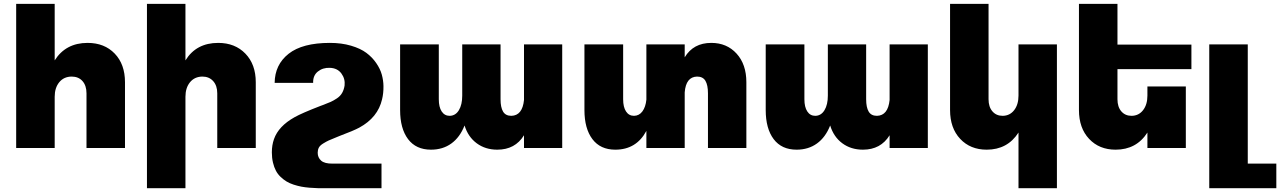

<svg xmlns="http://www.w3.org/2000/svg" viewBox="-20 -777 6721 1008"><path d="M439.9 -551.8Q528.3 -551.8 582.3 -495.6Q636.2 -439.5 636.2 -345.2V0H434.1V-287.1Q434.1 -327.6 413.1 -351.3Q392.1 -375 356 -375Q314.9 -374.5 291 -345.2Q267.1 -315.9 267.1 -269V0H64.9V-756.8H267.1V-460Q325.2 -551.8 439.9 -551.8Z M1125.5 -551.8Q1213.9 -551.8 1268.3 -495.4Q1322.8 -439 1322.8 -345.2V0H1120.6V-287.1Q1120.6 -327.6 1099.1 -351.3Q1077.6 -375 1042.5 -375Q1001.5 -374.5 977.5 -345.2Q953.6 -315.9 953.6 -269V210.9H751.5V-756.8H953.6V-460Q1010.3 -551.8 1125.5 -551.8Z M1982.9 82H1726.1Q1684.1 82.5 1666 66.4Q1647.9 50.3 1647.9 24.9Q1647.9 9.8 1653.8 -1.7Q1659.7 -13.2 1676.8 -23.7Q1693.8 -34.2 1706.3 -39.8Q1718.8 -45.4 1749 -57.6Q1757.8 -61 1762.2 -63Q1836.4 -90.8 1866.2 -106.9Q1963.9 -160.2 1985.8 -255.4Q1993.7 -287.6 1993.2 -325.2Q1992.7 -355.5 1984.4 -385.5Q1976.1 -415.5 1955.1 -446Q1934.1 -476.6 1903.3 -499.5Q1872.6 -522.5 1823 -537.1Q1773.4 -551.8 1711.9 -551.8Q1567.4 -551.8 1495.1 -494.6Q1422.9 -437.5 1421.9 -341.8H1624Q1622.6 -380.4 1648.7 -401.4Q1674.8 -422.4 1711.9 -420.9Q1751.5 -419.4 1772.2 -391.4Q1793 -363.3 1789.1 -328.1Q1785.6 -305.7 1776.1 -289.1Q1766.6 -272.5 1749 -260.7Q1731.4 -249 1715.8 -241.9Q1700.2 -234.9 1673.8 -225.1Q1666.5 -222.7 1663.1 -221.2Q1564.5 -183.1 1526.4 -161.6Q1442.4 -114.7 1418.5 -46.9Q1407.2 -15.1 1407.2 22.9Q1407.2 52.2 1413.1 76.7Q1418.9 101.1 1428.5 119.1Q1438 137.2 1453.1 151.6Q1468.3 166 1484.4 175.8Q1500.5 185.5 1521.7 192.4Q1543 199.2 1562 202.9Q1581.1 206.5 1605.2 208.5Q1629.4 210.4 1648.7 210.9Q1668 211.4 1691.9 210.9H1982.9Z M2731 -543.9H2931.6V0H2731V-66.9Q2684.6 8.8 2590.8 8.8Q2528.3 8.8 2482.9 -24.7Q2437.5 -58.1 2418.9 -118.2Q2394.5 -56.2 2349.6 -23.7Q2304.7 8.8 2242.7 8.8Q2164.1 8.8 2122.3 -46.6Q2080.6 -102.1 2080.6 -199.2V-543.9H2283.7V-255.9Q2283.7 -214.8 2298.8 -191.9Q2314 -168.9 2340.8 -168.9Q2371.6 -169.4 2389.2 -198.5Q2406.7 -227.5 2406.7 -274.9V-543.9H2607.9V-255.9Q2607.9 -213.4 2621.1 -191.2Q2634.3 -168.9 2664.6 -168.9Q2722.7 -170.4 2731 -252Z M3714.4 -551.8Q3795.9 -551.8 3847.2 -495.4Q3898.4 -439 3898.4 -345.2V0H3696.8V-287.1Q3696.8 -330.1 3683.6 -352.5Q3670.4 -375 3639.6 -375Q3581.1 -373.5 3574.7 -292V0H3373.5V-89.8Q3320.8 8.8 3210.4 8.8Q3131.8 8.8 3090.1 -46.6Q3048.3 -102.1 3048.3 -199.2V-543.9H3251.5V-255.9Q3251.5 -214.8 3266.6 -191.9Q3281.7 -168.9 3308.6 -168.9Q3335.9 -169.4 3352.8 -192.4Q3369.6 -215.3 3373.5 -253.9V-543.9H3574.7V-476.1Q3620.1 -551.8 3714.4 -551.8Z M4650.4 -543.9H4851.1V0H4650.4V-66.9Q4604 8.8 4510.3 8.8Q4447.8 8.8 4402.3 -24.7Q4356.9 -58.1 4338.4 -118.2Q4314 -56.2 4269 -23.7Q4224.1 8.8 4162.1 8.8Q4083.5 8.8 4041.7 -46.6Q4000 -102.1 4000 -199.2V-543.9H4203.1V-255.9Q4203.1 -214.8 4218.3 -191.9Q4233.4 -168.9 4260.3 -168.9Q4291 -169.4 4308.6 -198.5Q4326.2 -227.5 4326.2 -274.9V-543.9H4527.3V-255.9Q4527.3 -213.4 4540.5 -191.2Q4553.7 -168.9 4584 -168.9Q4642.1 -170.4 4650.4 -252Z M5327.1 -543.9H5528.8V210.9H5327.1V-81.1Q5269.5 8.8 5160.2 8.8Q5074.2 8.8 5021 -47.9Q4967.8 -104.5 4967.8 -199.2V-756.8H5169.9V-255.9Q5169.9 -215.8 5190.2 -192.4Q5210.4 -168.9 5244.1 -168.9Q5281.7 -169.4 5304.4 -198.7Q5327.1 -228 5327.1 -274.9Z M6234.9 -414.1H5846.7V-255.9Q5846.7 -215.8 5866.9 -192.4Q5887.2 -168.9 5920.9 -168.9Q5958.5 -169.4 5981.2 -198.7Q6003.9 -228 6003.9 -274.9V-323.2H6205.6V0H6003.9V-81.1Q5946.3 8.8 5836.9 8.8Q5751 8.8 5697.8 -47.9Q5644.5 -104.5 5644.5 -199.2V-756.8H5846.7V-543H6234.9Z M6530.8 82H6680.7V210.9H6328.6V-543.9H6530.8Z"/></svg>

Font: Montserrat arm ExtraBold
Style: Regular
Weight: 800
Designer: Julieta Ulanovsky
Foundry: Julieta Ulanovsky
Version: Version 6.000;PS 006.000;hotconv 1.0.88;makeotf.lib2.5.64775